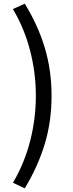

<svg xmlns="http://www.w3.org/2000/svg" viewBox="-20 -824 395 1039"><path d="M174 -305Q174 -430 143 -550Q112 -670 50 -775L114 -804Q186 -687 222.5 -565Q259 -443 259 -305Q259 -166 222 -44Q185 78 114 195L50 165Q112 60 143 -60.5Q174 -181 174 -305Z"/></svg>

Font: Nebula Sans Medium
Style: Regular
Weight: 500
Designer: Paul D. Hunt for Adobe (as Source Sans)
Foundry: Nebula Entertainment & Broadcasting LLC
Version: Version 1.010